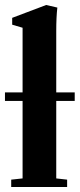

<svg xmlns="http://www.w3.org/2000/svg" viewBox="-31 -746 318 766"><path d="M13.7 0V-29.3L59.1 -34.2V-343.3H-11.2V-377.4H59.1V-635.3L17.6 -647.5V-674.8L153.3 -726.1L197.8 -715.8Q193.4 -678.2 193.4 -621.6V-377.4H267.1V-343.3H193.4V-34.2L236.8 -29.3V0Z"/></svg>

Font: Elstob Grade
Style: Regular
Weight: 400
Designer: Peter S. Baker
Version: Version 1.015